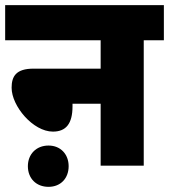

<svg xmlns="http://www.w3.org/2000/svg" viewBox="-20 -642 655 744"><path d="M0 -622V-486H370V-376H110C42 -376 25 -346 25 -302C25 -231 108 -132 185 -132C236 -132 261 -163 261 -230V-240H370V0H537V-486H615V-622ZM88 2C88 49 120 82 168 82C215 82 246 49 246 2C246 -44 215 -78 168 -78C120 -78 88 -44 88 2Z"/></svg>

Font: Noto Sans Devanagari UI SemiCondensed Black
Style: Regular
Weight: 900
Width: 4
Designer: Jelle Bosma - Monotype Design Team
Foundry: Monotype Imaging Inc.
Version: Version 2.004